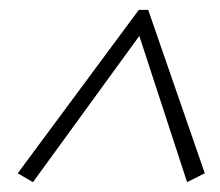

<svg xmlns="http://www.w3.org/2000/svg" viewBox="-20 -604 447 390"><path d="M47 -234 16 -252 262 -584H281L396 -252L360 -234L263 -531Z"/></svg>

Font: Piazzolla ExtraLight
Style: Italic
Weight: 200
Italic angle: -11.3°
Designer: Juan Pablo del Peral
Foundry: Huerta Tipografica
Version: Version 1.330